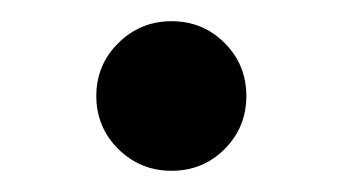

<svg xmlns="http://www.w3.org/2000/svg" viewBox="-20 -155 327 183"><path d="M143.6 7.8Q113.8 7.8 92.8 -12.9Q71.8 -33.7 71.8 -63.5Q71.8 -93.3 92.8 -114Q113.8 -134.8 143.6 -134.8Q173.3 -134.8 194.1 -114Q214.8 -93.3 214.8 -63.5Q214.8 -33.7 194.1 -12.9Q173.3 7.8 143.6 7.8Z"/></svg>

Font: Inter 18pt Medium
Style: Regular
Weight: 500
Designer: Rasmus Andersson
Foundry: rsms
Version: Version 4.001;git-66647c0bb